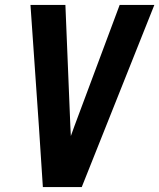

<svg xmlns="http://www.w3.org/2000/svg" viewBox="-20 -755 643 775"><path d="M153 0H310L603 -735H463L280 -245Q273 -224 266 -206Q265 -224 264 -245L244 -735H103L137 -245Z"/></svg>

Font: Iosevka Sparkle Extrabold
Style: Italic
Weight: 800
Italic angle: -9°
Designer: Belleve Invis
Foundry: Belleve Invis
Version: Version 4.5.0; ttfautohint (v1.8.3)